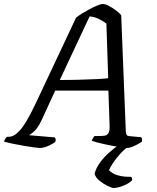

<svg xmlns="http://www.w3.org/2000/svg" viewBox="-52 -740 783 960"><path d="M148 0Q141 0 118.5 -3Q96 -6 67 -11Q38 -16 11.5 -21.5Q-15 -27 -32 -32Q-30 -39 -25.5 -46Q-21 -53 -17 -56H-6Q3 -56 15.5 -62Q28 -68 44.5 -85Q61 -102 81 -135.5Q101 -169 127 -224L328 -651Q338 -660 356.5 -671.5Q375 -683 395.5 -694Q416 -705 434 -712.5Q452 -720 462 -720Q474 -720 491.5 -711Q509 -702 526.5 -689Q544 -676 554 -664L577 -84Q578 -70 581.5 -65Q585 -60 598 -59L654 -54Q657 -50 658 -44.5Q659 -39 658 -32Q648 -25 634 -17.5Q620 -10 606.5 -5Q593 0 582 0Q575 0 557.5 -2.5Q540 -5 517.5 -9.5Q495 -14 473 -18.5Q451 -23 433 -28Q415 -33 407 -36Q409 -43 413 -49.5Q417 -56 421 -60H447Q462 -60 473 -62Q484 -64 490.5 -75Q497 -86 496 -113L490 -287H224L156 -139Q137 -99 118.5 -83Q100 -67 93 -64L222 -53Q225 -50 226 -44Q227 -38 225 -31Q216 -24 202 -16.5Q188 -9 173.5 -4.5Q159 0 148 0ZM247 -340Q302 -340 348.5 -341.5Q395 -343 431 -344.5Q467 -346 489 -349L480 -622Q462 -636 440.5 -646Q419 -656 396 -658ZM515 200Q508 200 487 190Q466 180 446 164Q426 148 421 129Q427 103 445.5 76.5Q464 50 489.5 26.5Q515 3 541 -14L601 -15Q574 2 551.5 26.5Q529 51 514 73.5Q499 96 493 111Q510 129 538.5 137Q567 145 604 144Q606 147 608 151Q610 155 608 162Q592 178 563.5 189Q535 200 515 200Z"/></svg>

Font: Texturina Medium 12pt
Style: Italic
Weight: 400
Italic angle: -11°
Version: Version 1.002